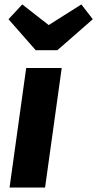

<svg xmlns="http://www.w3.org/2000/svg" viewBox="-20 -834 433 854"><path d="M96.5 -531.6H254.5L180.5 0H22.5ZM196.6 -722.5 341.8 -814.3 392.7 -748.5 235.2 -610.7H138.8L17.8 -748.5L79 -814.3Z"/></svg>

Font: Fira Sans Variable
Style: Italic
Weight: 397
Italic angle: -8°
Designer: Carrois Corporate & Edenspiekermann AG
Foundry: Carrois Corporate GbR & Edenspiekermann AG
Version: Version 4.202